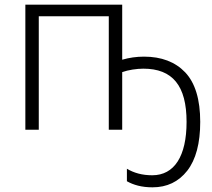

<svg xmlns="http://www.w3.org/2000/svg" viewBox="-20 -552 903 817"><path d="M500 -532.2H87.9V0H145V-482.9H442.9V0H500V-245.1C525.4 -254.4 562 -259.8 589.8 -259.8C714.4 -259.8 773.9 -187.5 773.9 -33.2C773.9 112.8 721.7 193.8 627.9 193.8C584.5 193.8 549.3 183.6 520 166V219.2C547.9 234.9 582.5 245.1 628.9 245.1C690.4 245.1 739.7 221.7 776.9 174.3C813.5 127 832 57.6 832 -33.2C832 -128.9 810.5 -199.2 768.1 -244.1C725.6 -288.6 667 -311 592.8 -311C561 -311 529.8 -306.6 500 -297.9Z"/></svg>

Font: Noto Reveo Sans
Style: Regular
Weight: 300
Designer: Monotype Design Team
Foundry: Monotype Imaging Inc.
Version: Version 2.007